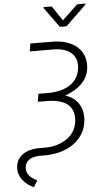

<svg xmlns="http://www.w3.org/2000/svg" viewBox="-76 -976 662 1218"><g transform="rotate(-5 255.0 -367.5)"><path d="M492.2 -527.8Q487.3 -472.2 448 -430.2Q408.7 -388.2 337.9 -362.8Q395.5 -343.8 422.9 -300.3Q450.2 -256.8 444.8 -196.8Q438 -112.8 372.3 -58.3Q306.6 -3.9 201.2 3.4L175.8 4.4L143.6 3.9Q97.7 5.4 74.2 22.9Q50.8 40.5 47.9 70.3Q43 125.5 114.3 157.2L89.4 199.2Q44.9 180.2 18.3 144.5Q-8.3 108.9 -6.3 68.8Q-3.9 15.6 36.9 -14.6Q77.6 -44.9 147 -44.9L177.2 -44.4Q263.2 -44.4 321 -85.2Q378.9 -126 386.7 -194.8Q394 -262.2 354.7 -298.8Q315.4 -335.4 227.5 -337.9L160.6 -338.4L169.4 -388.7L229.5 -388.2Q319.8 -388.2 373.3 -425.5Q426.8 -462.9 434.1 -529.8Q440.9 -588.4 404.5 -623.3Q368.2 -658.2 293.9 -660.6L137.7 -661.1L146.5 -710.9L285.2 -710Q386.2 -709.5 442.6 -660.2Q499 -610.8 492.2 -527.8ZM364.7 -839.4 463.4 -932.6 515.6 -933.1V-926.8L384.3 -799.8H341.8L249.5 -927.2L250 -933.6L301.3 -933.1Z"/></g></svg>

Font: Roboto Light
Style: Italic
Weight: 300
Italic angle: -12°
Designer: Google
Version: Version 2.134; 2016; ttfautohint (v1.6)